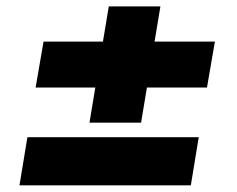

<svg xmlns="http://www.w3.org/2000/svg" viewBox="-20 -594 731 592"><path d="M40 -22.5 64.5 -170.9H592.8L568.4 -22.5ZM89.8 -324.2 114.3 -465.8H642.6L618.2 -324.2ZM255.9 -215.8 315.4 -574.2H474.6L415 -215.8Z"/></svg>

Font: Inter 17pt Black
Style: Italic
Weight: 900
Italic angle: -9.3988°
Version: Version 4.001;git-66647c0bb